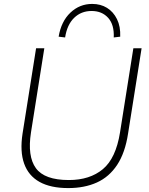

<svg xmlns="http://www.w3.org/2000/svg" viewBox="-20 -951 762 979"><path d="M328 8Q238 8 181.5 -23.5Q125 -55 103 -117Q81 -179 95 -270L164 -705H206L138 -276Q119 -154 163 -93.5Q207 -33 331 -33Q438 -33 504.5 -88.5Q571 -144 592 -276L660 -705H702L633 -270Q618 -172 577.5 -110.5Q537 -49 474 -20.5Q411 8 328 8ZM312 -760 279 -764Q292 -842 339 -886.5Q386 -931 450 -931Q493 -931 525.5 -911Q558 -891 576.5 -853.5Q595 -816 593 -764L560 -760Q563 -825 531.5 -860Q500 -895 447 -895Q394 -895 358 -860Q322 -825 312 -760Z"/></svg>

Font: Mulish ExtraLight ExtraLight
Style: Italic
Weight: 250
Italic angle: -9°
Version: Version 3.603